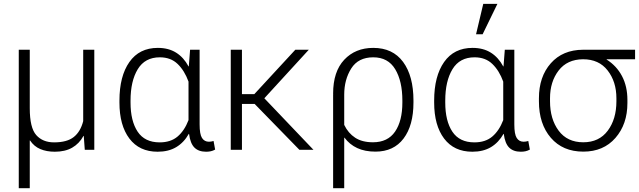

<svg xmlns="http://www.w3.org/2000/svg" viewBox="-20 -791 3377 1014"><path d="M137.2 -528.3V-219.2Q137.2 -116.2 171.4 -77.6Q205.6 -39.1 265.6 -39.1Q334 -39.1 369.6 -67.4Q405.3 -95.7 419.4 -151.4V-528.3H478V0H427.7L422.4 -73.2H420.9Q398.4 -32.2 361.1 -11Q323.7 10.3 269.5 10.3Q226.1 10.3 192.9 -3.7Q159.7 -17.6 138.7 -49.3L137.2 -48.8V203.1H79.1V-528.3Z M1034.2 -528.3V-133.8Q1034.2 -82 1046.9 -62.3Q1059.6 -42.5 1083.5 -42.5Q1089.8 -42.5 1095.2 -43.5Q1100.6 -44.4 1107.9 -46.4L1116.2 -1Q1104.5 5.4 1093.3 7.8Q1082 10.3 1068.4 10.3Q1028.8 10.3 1006.8 -11.7Q984.9 -33.7 978.5 -83.5L977.1 -84Q951.2 -38.1 910.6 -13.9Q870.1 10.3 812.5 10.3Q715.8 10.3 663.3 -59.3Q610.8 -128.9 610.8 -249.5V-259.8Q610.8 -388.7 663.3 -463.4Q715.8 -538.1 813.5 -538.1Q870.1 -538.1 910.2 -512.9Q950.2 -487.8 975.6 -440.4H977.1L983.9 -528.3ZM669.4 -249.5Q669.4 -151.9 707 -95.5Q744.6 -39.1 823.2 -39.1Q881.3 -39.1 917.7 -69.8Q954.1 -100.6 975.6 -156.7V-359.9Q954.6 -418 918.2 -453.1Q881.8 -488.3 824.2 -488.3Q745.6 -488.3 707.5 -425.5Q669.4 -362.8 669.4 -259.8Z M1324.7 -242.2H1257.8V0H1198.7V-528.3H1257.8V-293.9H1323.2L1539.6 -528.3H1610.8L1376 -272L1635.3 0H1561Z M2163.6 -249.5Q2163.6 -128.4 2111.3 -59.3Q2059.1 9.8 1962.9 9.8Q1907.2 9.8 1866.7 -9Q1826.2 -27.8 1799.3 -64L1797.9 -63.5V203.1H1739.3V-292.5H1739.7L1739.3 -296.9Q1739.3 -413.1 1798.1 -475.6Q1856.9 -538.1 1951.2 -538.1Q2054.2 -538.1 2108.9 -463.9Q2163.6 -389.6 2163.6 -259.8ZM2105 -259.8Q2105 -362.8 2067.1 -425.5Q2029.3 -488.3 1951.2 -488.3Q1872.1 -488.3 1835 -429.4Q1797.9 -370.6 1797.9 -291V-131.3Q1818.8 -87.9 1855.7 -63.7Q1892.6 -39.6 1949.7 -39.6Q2027.8 -39.6 2066.4 -95.9Q2105 -152.3 2105 -249.5Z M2696.3 -528.3V-133.8Q2696.3 -82 2709 -62.3Q2721.7 -42.5 2745.6 -42.5Q2752 -42.5 2757.3 -43.5Q2762.7 -44.4 2770 -46.4L2778.3 -1Q2766.6 5.4 2755.4 7.8Q2744.1 10.3 2730.5 10.3Q2690.9 10.3 2668.9 -11.7Q2647 -33.7 2640.6 -83.5L2639.2 -84Q2613.3 -38.1 2572.8 -13.9Q2532.2 10.3 2474.6 10.3Q2377.9 10.3 2325.4 -59.3Q2272.9 -128.9 2272.9 -249.5V-259.8Q2272.9 -388.7 2325.4 -463.4Q2377.9 -538.1 2475.6 -538.1Q2532.2 -538.1 2572.3 -512.9Q2612.3 -487.8 2637.7 -440.4H2639.2L2646 -528.3ZM2331.5 -249.5Q2331.5 -151.9 2369.1 -95.5Q2406.7 -39.1 2485.4 -39.1Q2543.5 -39.1 2579.8 -69.8Q2616.2 -100.6 2637.7 -156.7V-359.9Q2616.7 -418 2580.3 -453.1Q2543.9 -488.3 2486.3 -488.3Q2407.7 -488.3 2369.6 -425.5Q2331.5 -362.8 2331.5 -259.8ZM2532.2 -770.5H2606.9L2528.8 -609.9H2494.1Z M3334 -478H3183.6V-476.6Q3236.3 -443.4 3264.9 -389.2Q3293.5 -335 3293.5 -263.2V-247.1Q3293.5 -134.8 3230.2 -62.5Q3167 9.8 3060.5 9.8Q2952.1 9.8 2889.2 -63.2Q2826.2 -136.2 2826.2 -255.9V-272Q2826.2 -385.7 2888.9 -456.8Q2951.7 -527.8 3059.1 -528.3H3334ZM2884.8 -255.9Q2884.8 -162.1 2930.4 -100.8Q2976.1 -39.6 3060.5 -39.6Q3144 -39.6 3189.7 -100.8Q3235.4 -162.1 3235.4 -255.9V-272Q3235.4 -359.4 3189.2 -418.7Q3143.1 -478 3059.6 -478H3059.1Q2975.6 -477.5 2930.2 -418.5Q2884.8 -359.4 2884.8 -272Z"/></svg>

Font: Roboto Web
Style: Light
Weight: 300
Designer: Google
Version: Version 1.200310; 2013